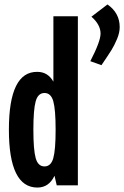

<svg xmlns="http://www.w3.org/2000/svg" viewBox="-20 -833 558 863"><path d="M235 0 225 -43Q200 10 148 10Q20 10 20 -250Q20 -512 148 -510Q195 -510 220 -466V-760H330V0ZM140.5 -122Q151 -85 180 -85Q209 -85 219.5 -122Q230 -159 230 -250Q230 -341 219.5 -378Q209 -415 180 -415Q151 -415 140.5 -378Q130 -341 130 -250Q130 -159 140.5 -122ZM463 -813Q518 -775 518 -711Q518 -686 506 -657.5Q494 -629 481 -608Q468 -587 436 -540L386 -558Q432 -647 432 -682Q432 -722 391 -758Z"/></svg>

Font: Gully ECD Medium
Style: Regular
Weight: 500
Width: 2
Designer: jaikishan Patel
Foundry: MagicType
Version: Version 1.000;Glyphs 3.2 (3242)